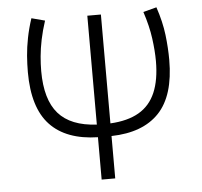

<svg xmlns="http://www.w3.org/2000/svg" viewBox="-51 -763 861 817"><g transform="rotate(-5 379.5 -355.0)"><path d="M350.5 0V-181Q215.5 -184 146.5 -257.2Q77.5 -330.5 77.5 -482.5Q77.5 -516 80.2 -552.2Q83 -588.5 90.8 -628Q98.5 -667.5 112.5 -710L169.5 -695Q156 -653.5 148.2 -616Q140.5 -578.5 137.5 -545Q134.5 -511.5 134.5 -482.5Q134.5 -360.5 187 -300.5Q239.5 -240.5 350.5 -235V-700H408.5V-235Q483 -239 530.8 -266.8Q578.5 -294.5 601.5 -348.2Q624.5 -402 624.5 -482.5Q624.5 -526 617.2 -579.5Q610 -633 589.5 -695L646.5 -710Q668 -646 674.8 -589.5Q681.5 -533 681.5 -482.5Q681.5 -330 612.2 -257Q543 -184 408.5 -181V0Z"/></g></svg>

Font: Geologica Thin Roman Thin
Style: Regular
Weight: 250
Version: Version 1.010;gftools[0.9.28]